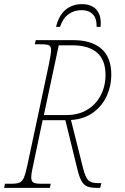

<svg xmlns="http://www.w3.org/2000/svg" viewBox="-38 -908 604 928"><path d="M-14 -20H19Q45 -20 57.5 -26Q70 -32 77.5 -49.5Q85 -67 94 -108L197 -591Q209 -649 209 -664Q209 -683 200 -688.5Q191 -694 159 -694H130L135 -714H316Q404 -714 452 -672.5Q500 -631 500 -546Q500 -494 478.5 -445.5Q457 -397 413 -364.5Q369 -332 305 -328L364 -93Q375 -50 389 -36.5Q403 -23 435 -23H452L446 0H430Q400 0 383.5 -7Q367 -14 356.5 -32Q346 -50 337 -86L278 -327H168L122 -108Q113 -69 113 -51Q113 -32 123 -26Q133 -20 159 -20H207L203 0H-18ZM284 -352Q341 -352 383.5 -377.5Q426 -403 449 -447.5Q472 -492 472 -546Q472 -618 431 -653.5Q390 -689 312 -689H246L174 -352ZM358 -888Q401 -888 425 -864.5Q449 -841 449 -796Q449 -784 448 -778H429Q430 -819 410.5 -839Q391 -859 357 -859Q321 -859 293.5 -839.5Q266 -820 252 -778H233Q246 -833 278.5 -860.5Q311 -888 358 -888Z"/></svg>

Font: Noto Serif NarrowThin
Style: Italic
Weight: 250
Width: 4
Italic angle: -12°
Designer: Monotype Design Team
Foundry: Monotype Imaging Inc.
Version: Version 1.001